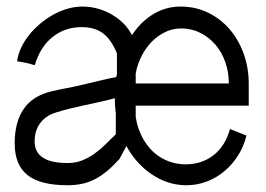

<svg xmlns="http://www.w3.org/2000/svg" viewBox="-20 -544 795 574"><path d="M723.6 -228H385.7V-194.3Q388.7 -174.8 395 -157.2Q406.7 -125 426.8 -101.8Q446.8 -78.6 474.6 -65.7Q502.4 -52.7 534.2 -52.7Q583.5 -52.7 618.7 -80.3Q653.8 -107.9 667.5 -158.2Q680.2 -153.3 692.4 -148.4L716.8 -138.7Q709 -106.4 691.7 -79.1Q674.3 -51.8 650.6 -32Q627 -12.2 597.9 -1.2Q568.8 9.8 537.6 9.8Q493.2 9.8 454.1 -10.7Q415 -31.2 385.7 -66.4Q370.1 -85 357.9 -107.4L336.9 -68.4Q317.4 -46.9 299.3 -32Q281.2 -17.1 262.9 -7.8Q244.6 1.5 224.9 5.6Q205.1 9.8 182.1 9.8Q100.1 9.8 62 -20.8Q23.9 -51.3 23.9 -115.2Q23.9 -179.7 51.3 -219Q78.6 -258.3 136.2 -271.5Q148.9 -274.4 157 -276.1Q165 -277.8 171.9 -279.1Q178.7 -280.3 186 -281.7Q193.4 -283.2 204.6 -285.6Q215.8 -288.1 232.4 -292Q249 -295.9 274.9 -302.2Q295.4 -307.1 308.3 -309.8Q321.3 -312.5 327.6 -313.5L329.6 -322.3V-384.3Q313 -425.3 288.3 -444.1Q263.7 -462.9 224.1 -462.9Q173.8 -462.9 137 -433.3Q100.1 -403.8 84 -349.1Q78.6 -350.6 74.2 -351.8Q69.8 -353 64.5 -354.5Q59.1 -356 51.3 -357.4Q43.5 -358.9 31.2 -360.8Q33.7 -381.3 43.2 -401.4Q52.7 -421.4 67.1 -439.5Q81.5 -457.5 100.1 -473.1Q118.7 -488.8 139.4 -500.2Q160.2 -511.7 182.4 -518.1Q204.6 -524.4 226.1 -524.4Q250 -524.4 272.7 -518.1Q295.4 -511.7 314.9 -500.2Q334.5 -488.8 349.9 -473.1Q365.2 -457.5 374.5 -439L377.9 -443.8Q403.8 -481.4 440.2 -502.9Q476.6 -524.4 520 -524.4Q564.5 -524.4 602.1 -506.1Q639.6 -487.8 666.5 -456.5Q693.4 -425.3 708.5 -383.3Q723.6 -341.3 723.6 -294.4ZM664.1 -294.4Q664.1 -328.1 653.6 -358.2Q643.1 -388.2 624 -410.4Q605 -432.6 578.9 -445.8Q552.7 -459 521.5 -459Q493.2 -459 467.8 -445.1Q442.4 -431.2 423.8 -408.2Q405.3 -385.3 394 -355.5Q388.2 -339.8 385.7 -323.7V-294.4ZM326.2 -142.6V-205.1Q323.2 -227.1 323.2 -250V-250.5Q315.4 -248 300.3 -244.4Q285.2 -240.7 265.9 -236.6Q246.6 -232.4 225.3 -227.8Q204.1 -223.1 184.8 -218.3Q165.5 -213.4 149.9 -208.5Q134.3 -203.6 126.5 -199.2Q83.5 -173.8 83.5 -121.1Q83.5 -56.6 182.1 -56.6Q205.6 -56.6 224.9 -64.2Q244.1 -71.8 261.2 -83.7Q278.3 -95.7 293.9 -111.1Q309.6 -126.5 326.2 -142.6Z"/></svg>

Font: Saysettha OT
Style: Regular
Weight: 400
Designer: John M. Durdin and Silvain Dupertuis
Foundry: Lao Script for Windows
Version: Version 2.000